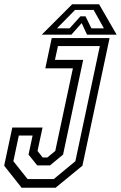

<svg xmlns="http://www.w3.org/2000/svg" viewBox="-22 -878 566 898"><path d="M79 0 -2.5 -103 35.5 -281.5H177L153.5 -172L177.5 -141.5H199.5L236.5 -172L319 -558.5H190L220 -700H490.5L363.5 -103L238 0ZM107 -40.5H229.5L330.5 -124L445 -662.5H249L235 -598H367L273 -155L212 -104.5H152L111.5 -155L130.5 -244H66L40.5 -124ZM315.5 -858H441.5L523.5 -716H385L360 -770L312 -716H173.5ZM329 -831.5 244.5 -745.5H303.5L354 -801.5H378L405.5 -745.5H464L416 -831.5Z"/></svg>

Font: Tourney Condensed Regular
Style: Italic
Weight: 400
Width: 3
Italic angle: -12°
Designer: Tyler Finck
Foundry: Etcetera Type Co
Version: Version 1.010; ttfautohint (v1.8.3)